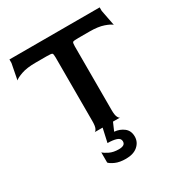

<svg xmlns="http://www.w3.org/2000/svg" viewBox="-189 -735 1029 1091"><g transform="rotate(-30 326.0 -190.0)"><path d="M242 0Q249 0 256 -14Q263 -28 263 -60V-480Q263 -502 258 -506Q253 -510 223 -510H150Q92 -510 56.5 -497.5Q21 -485 10 -474L30 -577V-600H622V-577L642 -474Q631 -485 595.5 -497.5Q560 -510 502 -510H430Q399 -510 394 -506Q389 -502 389 -480V-60Q389 -28 396 -14Q403 0 410 0ZM322 220Q281 220 254 208Q227 196 218 185V118Q229 129 254 141Q279 153 314 153Q334 153 345 146.5Q356 140 356 125Q356 105 333 97.5Q310 90 275 90L295 0H363L340 53Q376 56 402 76.5Q428 97 428 135Q428 171 400 195.5Q372 220 322 220Z"/></g></svg>

Font: Red Rose Medium
Style: Regular
Weight: 500
Designer: Jaikishan Patel
Version: Version 2.000